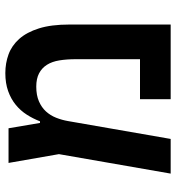

<svg xmlns="http://www.w3.org/2000/svg" viewBox="10 -670 660 720"><g transform="rotate(-90 340.0 -310.0)"><path d="M122 -419 89 -608H219L239 -490H245Q255 -516 270 -539.5Q285 -563 307 -581Q329 -599 358.5 -609.5Q388 -620 426 -620Q463 -620 496 -608Q529 -596 554 -568Q579 -540 593.5 -494Q608 -448 608 -380V0H328V-115H478V-356Q478 -390 473.5 -417.5Q469 -445 457 -464Q445 -483 425 -493.5Q405 -504 375 -504Q343 -504 320 -494Q297 -484 282 -467.5Q267 -451 258.5 -429.5Q250 -408 246 -385L179 0H49Z"/></g></svg>

Font: IBM Plex Sans Hebrew SemiBold
Style: Regular
Weight: 600
Designer: Mike Abbink, Paul van der Laan, Pieter van Rosmalen, Yanek Iontef
Foundry: Bold Monday
Version: Version 1.2